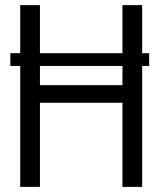

<svg xmlns="http://www.w3.org/2000/svg" viewBox="-20 -731 625 751"><path d="M59.1 -710.9V-522.9H20.5V-473.1H59.1V0H136.2V-329.1H459V0H536.1V-473.1H563.5V-522.9H536.1V-710.9H459V-522.9H136.2V-710.9ZM459 -473.1V-397.9H136.2V-473.1Z"/></svg>

Font: Tuffy
Style: Regular
Weight: 500
Designer: Thatcher Ulrich, Karoly Barta and Michael Everson
Version: Version 001.270